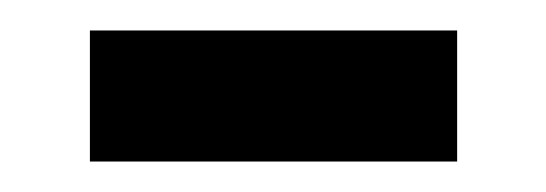

<svg xmlns="http://www.w3.org/2000/svg" viewBox="-20 -379 358 126"><path d="M39 -273H280V-359H39Z"/></svg>

Font: Noto Sans Sinhala Condensed Medium
Style: Regular
Weight: 500
Width: 3
Designer: Jelle Bosma - Monotype Design Team
Foundry: Monotype Imaging Inc.
Version: Version 2.006